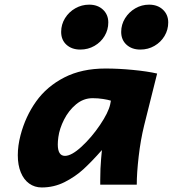

<svg xmlns="http://www.w3.org/2000/svg" viewBox="-20 -805 753 837"><path d="M417 -22Q417 -71.3 420.9 -113.8L424.3 -150.9Q379.9 -100.6 344 -67.6Q308.1 -34.7 261.7 -11.2Q215.3 12.2 162.1 12.2Q130.9 12.2 107.2 -4.9Q83.5 -22 70.6 -53.7Q57.6 -85.4 57.6 -128.4Q57.6 -169.9 69.3 -214.8Q90.8 -297.4 137.5 -362.8Q184.1 -428.2 260.3 -467.3Q336.4 -506.3 439.9 -506.3Q496.6 -506.3 559.6 -500.2Q622.6 -494.1 665 -484.4L608.4 -258.3Q592.8 -194.8 584.5 -122.6Q576.2 -50.3 576.2 0H417ZM383.8 -377Q343.8 -377 311.5 -350.1Q279.3 -323.2 259.3 -283.7Q239.3 -244.1 234.4 -207.5Q231.9 -189 231.9 -175.3Q231.9 -125.5 263.2 -125.5Q292 -125.5 335.7 -165.8Q379.4 -206.1 416 -260.3Q452.6 -314.5 460.4 -350.1L463.4 -366.2Q451.2 -370.1 429.4 -373.5Q407.7 -377 383.8 -377ZM591.8 -588.9Q554.7 -588.9 531.5 -610.1Q508.3 -631.3 508.3 -666Q508.3 -697.8 525.1 -725.1Q542 -752.4 569.8 -768.6Q597.7 -784.7 629.9 -784.7Q667 -784.7 690.2 -762.9Q713.4 -741.2 713.4 -707Q713.4 -675.3 697.3 -648.2Q681.2 -621.1 653.3 -605Q625.5 -588.9 591.8 -588.9ZM330.1 -588.9Q293 -588.9 269.8 -609.9Q246.6 -630.9 246.6 -666Q246.6 -698.2 263.4 -725.6Q280.3 -752.9 308.3 -768.8Q336.4 -784.7 368.7 -784.7Q405.8 -784.7 429 -762.9Q452.1 -741.2 452.1 -707Q452.1 -675.3 436 -648.2Q419.9 -621.1 391.8 -605Q363.8 -588.9 330.1 -588.9Z"/></svg>

Font: Lesson One Extra
Style: Italic
Weight: 800
Italic angle: -14°
Designer: But Ko, Victor Gaultney, Annie Olsen, Julie Remington, Don Collingsworth, Eric Hays, Becca Hirsbrunner
Version: Version 1.100